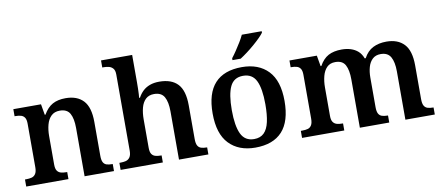

<svg xmlns="http://www.w3.org/2000/svg" viewBox="-69 -1034 3022 1312"><g transform="rotate(-10 1442.5 -378.0)"><path d="M23 0V-49H30Q53 -49 70 -53.5Q87 -58 97 -73.5Q107 -89 107 -119V-421Q107 -450 97.5 -464Q88 -478 71.5 -482.5Q55 -487 33 -487H28V-536H220L233 -461H238Q265 -508 301.5 -528Q338 -548 392 -548Q472 -548 515 -502Q558 -456 558 -354V-120Q558 -89 566 -74Q574 -59 589.5 -54Q605 -49 627 -49H632V0H428V-335Q428 -400 408.5 -435.5Q389 -471 338 -471Q301 -471 278.5 -449Q256 -427 246.5 -391Q237 -355 237 -313V-115Q237 -86 246.5 -72Q256 -58 272.5 -53.5Q289 -49 311 -49H316V0Z M678 0V-49H685Q707 -49 724 -53.5Q741 -58 751.5 -73.5Q762 -89 762 -119V-647Q762 -676 750 -689.5Q738 -703 721 -707Q704 -711 687 -711H676V-760H892V-570Q892 -548 891.5 -526Q891 -504 890 -487Q889 -470 888 -463H894Q908 -489 928 -508Q948 -527 976.5 -537.5Q1005 -548 1042 -548Q1127 -548 1170 -502Q1213 -456 1213 -354V-120Q1213 -89 1221.5 -74Q1230 -59 1246 -54Q1262 -49 1284 -49H1287V0H1083V-335Q1083 -400 1063 -435.5Q1043 -471 992 -471Q956 -471 934 -450Q912 -429 902.5 -393Q893 -357 893 -313V-115Q893 -86 902.5 -72Q912 -58 928.5 -53.5Q945 -49 967 -49H971V0Z M1612 10Q1497 10 1430.5 -59.5Q1364 -129 1364 -270Q1364 -410 1427.5 -479Q1491 -548 1615 -548Q1731 -548 1797 -479Q1863 -410 1863 -270Q1863 -129 1799.5 -59.5Q1736 10 1612 10ZM1614 -49Q1657 -49 1682.5 -74Q1708 -99 1719 -148.5Q1730 -198 1730 -270Q1730 -379 1703.5 -433.5Q1677 -488 1613 -488Q1549 -488 1523 -433.5Q1497 -379 1497 -270Q1497 -161 1523.5 -105Q1550 -49 1614 -49ZM1561 -619Q1576 -638 1593.5 -664Q1611 -690 1627.5 -717Q1644 -744 1654 -766H1792V-756Q1783 -743 1763 -723Q1743 -703 1717.5 -681Q1692 -659 1666 -639.5Q1640 -620 1618 -606H1561Z M1937 0V-49H1947Q1970 -49 1986 -53.5Q2002 -58 2011.5 -73.5Q2021 -89 2021 -119V-423Q2021 -452 2011.5 -466Q2002 -480 1985.5 -484.5Q1969 -489 1947 -489H1944V-536H2134L2147 -461H2152Q2178 -508 2215 -528Q2252 -548 2308 -548Q2342 -548 2370.5 -539Q2399 -530 2420 -511.5Q2441 -493 2453 -461H2460Q2485 -508 2525 -528Q2565 -548 2618 -548Q2697 -548 2740.5 -502Q2784 -456 2784 -354V-120Q2784 -89 2792.5 -74Q2801 -59 2817 -54Q2833 -49 2855 -49H2858V0H2654V-335Q2654 -400 2634 -435.5Q2614 -471 2565 -471Q2530 -471 2508.5 -451Q2487 -431 2477.5 -398Q2468 -365 2468 -325V-120Q2468 -89 2476.5 -74Q2485 -59 2501 -54Q2517 -49 2539 -49H2542V0H2338V-335Q2338 -400 2319 -435.5Q2300 -471 2250 -471Q2213 -471 2191.5 -449Q2170 -427 2160.5 -391Q2151 -355 2151 -313V-115Q2151 -86 2161 -72Q2171 -58 2187.5 -53.5Q2204 -49 2226 -49H2230V0Z"/></g></svg>

Font: Noto Serif Khmer SemiBold
Style: Regular
Weight: 600
Version: Version 2.003